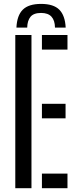

<svg xmlns="http://www.w3.org/2000/svg" viewBox="-20 -983 401 1003"><path d="M59.9 0V-800H144.4V0ZM199 0V-76H332.5V0ZM199 -364.8V-440.8H322.5V-364.8ZM199 -724V-800H332.5V-724ZM194.7 -962.6Q259.7 -962.6 289.9 -932.3Q320 -902 323.1 -838.8H267.2Q266.8 -876.2 249 -895.8Q231.3 -915.4 194.7 -915.4Q155.8 -915.4 139.3 -895.2Q122.9 -875 122.1 -838.8H65.8Q68.8 -902.4 99.2 -932.5Q129.6 -962.6 194.7 -962.6Z"/></svg>

Font: Big Shoulders Stencil Text SC Thin
Style: Regular
Weight: 100
Designer: Patric King
Foundry: XO Type Co
Version: Version 2.001